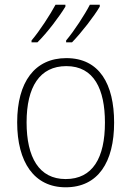

<svg xmlns="http://www.w3.org/2000/svg" viewBox="-20 -879 559 816"><path d="M404 -851V-859H362C341 -818 295 -747 261 -707V-699H286C326 -740 381 -811 404 -851ZM258 -851V-859H216C194 -818 149 -748 114 -707V-699H139C181 -740 234 -811 258 -851ZM465 -358C465 -521 403 -632 262 -632C128 -632 53 -531 53 -359C53 -190 125 -83 259 -83C397 -83 465 -190 465 -358ZM93 -359C93 -510 149 -598 262 -598C380 -598 426 -499 426 -358C426 -208 374 -118 259 -118C146 -118 93 -210 93 -359Z"/></svg>

Font: Noto Sans Kannada UI SemiCondensed ExtraLight
Style: Regular
Weight: 200
Width: 4
Designer: Jelle Bosma - Monotype Design Team
Foundry: Monotype Imaging Inc.
Version: Version 2.005